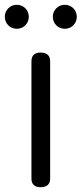

<svg xmlns="http://www.w3.org/2000/svg" viewBox="-59 -780 340 800"><path d="M150 -524C150 -549 136 -561 110 -561C85 -561 72 -549 72 -524V-36C72 -12 85 0 110 0C136 0 150 -12 150 -36ZM-39 -710C-39 -682 -17 -660 11 -660C39 -660 61 -682 61 -710C61 -738 39 -760 11 -760C-17 -760 -39 -738 -39 -710ZM161 -710C161 -682 183 -660 211 -660C239 -660 261 -682 261 -710C261 -738 239 -760 211 -760C183 -760 161 -738 161 -710Z"/></svg>

Font: Numismatica Pro
Style: Regular
Weight: 400
Designer: Chris Hopkins
Foundry: Edward C. D. Hopkins
Version: Version 2.19D